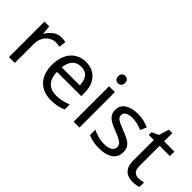

<svg xmlns="http://www.w3.org/2000/svg" viewBox="11 -1390 2052 2052"><g transform="rotate(45 1037.5 -363.5)"><path d="M335 -546Q350 -546 367.5 -544.5Q385 -543 398 -540L387 -459Q374 -462 358.5 -464Q343 -466 329 -466Q288 -466 252 -443.5Q216 -421 194.5 -380.5Q173 -340 173 -286V0H85V-536H157L167 -438H171Q197 -482 238 -514Q279 -546 335 -546Z M705 -546Q774 -546 823.5 -516Q873 -486 899.5 -431.5Q926 -377 926 -304V-251H559Q561 -160 605.5 -112.5Q650 -65 730 -65Q781 -65 820.5 -74.5Q860 -84 902 -102V-25Q861 -7 821 1.5Q781 10 726 10Q650 10 591.5 -21Q533 -52 500.5 -113.5Q468 -175 468 -264Q468 -352 497.5 -415Q527 -478 580.5 -512Q634 -546 705 -546ZM704 -474Q641 -474 604.5 -433.5Q568 -393 561 -321H834Q833 -389 802 -431.5Q771 -474 704 -474Z M1150 -536V0H1062V-536ZM1107 -737Q1127 -737 1142.5 -723.5Q1158 -710 1158 -681Q1158 -653 1142.5 -639Q1127 -625 1107 -625Q1085 -625 1070 -639Q1055 -653 1055 -681Q1055 -710 1070 -723.5Q1085 -737 1107 -737Z M1669 -148Q1669 -70 1611 -30Q1553 10 1455 10Q1399 10 1358.5 1Q1318 -8 1287 -24V-104Q1319 -88 1364.5 -74.5Q1410 -61 1457 -61Q1524 -61 1554 -82.5Q1584 -104 1584 -140Q1584 -160 1573 -176Q1562 -192 1533.5 -208Q1505 -224 1452 -244Q1400 -264 1363 -284Q1326 -304 1306 -332Q1286 -360 1286 -404Q1286 -472 1341.5 -509Q1397 -546 1487 -546Q1536 -546 1578.5 -536.5Q1621 -527 1658 -510L1628 -440Q1594 -454 1557 -464Q1520 -474 1481 -474Q1427 -474 1398.5 -456.5Q1370 -439 1370 -409Q1370 -387 1383 -371.5Q1396 -356 1426.5 -341.5Q1457 -327 1508 -307Q1559 -288 1595 -268Q1631 -248 1650 -219.5Q1669 -191 1669 -148Z M1978 -62Q1998 -62 2019 -65.5Q2040 -69 2053 -73V-6Q2039 1 2013 5.5Q1987 10 1963 10Q1921 10 1885.5 -4.5Q1850 -19 1828 -55Q1806 -91 1806 -156V-468H1730V-510L1807 -545L1842 -659H1894V-536H2049V-468H1894V-158Q1894 -109 1917.5 -85.5Q1941 -62 1978 -62Z"/></g></svg>

Font: Noto Sans Vithkuqi
Style: Regular
Weight: 400
Version: Version 1.001